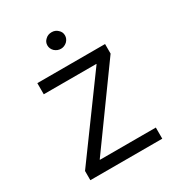

<svg xmlns="http://www.w3.org/2000/svg" viewBox="-175 -843 881 955"><g transform="rotate(-30 265.0 -365.0)"><path d="M379 -482V-484H77V-548H466V-493L156 -64V-62H477V2H64V-51ZM229 -651Q214 -666 214 -685Q214 -705 229 -718Q243 -732 265 -732Q286 -732 300 -718Q315 -705 315 -685Q315 -666 300 -651Q284 -637 265 -637Q245 -637 229 -651Z"/></g></svg>

Font: Sinter Normal
Style: Regular
Weight: 350
Foundry: Adobe & rsms
Version: Version 1.000